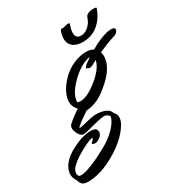

<svg xmlns="http://www.w3.org/2000/svg" viewBox="-470 -772 1167 1252"><g transform="rotate(-30 114.0 -146.5)"><path d="M49.8 79.1Q53.7 88.4 49.3 98.6Q44.9 108.9 36.6 117.4Q28.3 126 17.3 132.1Q6.3 138.2 -2.9 139.2H-7.8Q-16.1 139.2 -22.5 136.5Q-28.8 133.8 -28.8 129.9Q-28.8 126.5 -24.9 124Q-19 120.1 -12.9 113.3Q-6.8 106.4 -6.8 98.1Q-29.8 102.1 -59.1 116Q-88.4 129.9 -127.9 153.8Q-167.5 178.2 -191.2 202.1Q-214.8 226.1 -214.8 248Q-214.8 253.4 -213.1 259Q-211.4 264.6 -207 270Q-204.1 272.5 -199.2 273.2Q-194.3 273.9 -189 273.9Q-172.4 273.9 -147.5 266.4Q-122.6 258.8 -94.2 246.8Q-65.9 234.9 -36.1 220Q-6.3 205.1 21 189.9Q52.2 172.4 78.4 152.1Q104.5 131.8 123.3 111.3Q142.1 90.8 153.3 71.8Q164.6 52.7 167 37.1Q164.1 31.7 158.7 27.1Q153.3 22.5 146 18.1Q140.1 15.1 128.9 15.1Q111.8 15.1 87.2 20.8Q62.5 26.4 37.1 33Q11.7 39.6 -10.3 45.2Q-32.2 50.8 -43.9 50.8Q-51.3 50.8 -57.9 46.6Q-64.5 42.5 -69.8 35.9Q-75.2 29.3 -79.6 21.7Q-84 14.2 -85.9 6.8Q-91.8 -3.4 -91.8 -18.1Q-91.8 -26.4 -88.9 -36.1Q-86.4 -42 -76.2 -51.5Q-65.9 -61 -52.2 -71.8Q-38.6 -82.5 -22.9 -93.3Q-7.3 -104 5.9 -112.8Q-6.8 -126.5 -14.4 -142.6Q-22 -158.7 -22 -180.2Q-22 -208 -6.1 -243.4Q9.8 -278.8 48.8 -320.8Q68.8 -342.8 92.5 -358.9Q116.2 -375 141.1 -385.7Q166 -396.5 190.2 -401.9Q214.4 -407.2 235.8 -407.2Q252.4 -407.2 266.4 -403.6Q280.3 -399.9 291 -394Q329.1 -416 357.4 -428Q385.7 -439.9 405.3 -445.6Q424.8 -451.2 436.3 -452.1Q447.8 -453.1 452.1 -453.1Q458 -453.1 461.9 -452.6Q465.8 -452.1 469.2 -451.2Q475.1 -449.7 477.8 -443.6Q480.5 -437.5 479 -432.1Q476.6 -422.9 466.6 -414.3Q456.5 -405.8 439.9 -401.9Q408.2 -392.1 377.7 -379.9Q347.2 -367.7 319.8 -355Q323.2 -347.7 324.2 -340.1Q325.2 -332.5 325.2 -325.2Q325.2 -294.9 313 -267.1Q300.8 -239.3 281.7 -214.8Q262.7 -190.4 239.7 -169.7Q216.8 -148.9 195.8 -132.8Q155.3 -101.1 116.9 -87.6Q78.6 -74.2 50.8 -74.2Q38.6 -65.4 22.2 -54.7Q5.9 -43.9 -9 -33.2Q-23.9 -22.5 -34.9 -12.9Q-45.9 -3.4 -47.9 2.9Q-36.1 2.9 -19.5 -1Q-2.9 -4.9 15.6 -9.5Q34.2 -14.2 54.2 -18.1Q74.2 -22 92.8 -22Q96.7 -22 99.9 -21.5Q103 -21 106.9 -21Q146.5 -17.1 167.7 -4.4Q189 8.3 194.8 28.8Q208 42 210.9 54.2Q211.9 58.1 212.4 61.5Q212.9 64.9 212.9 68.8Q212.9 90.8 199.7 115.5Q186.5 140.1 165 165Q143.6 189.9 115.7 213.1Q87.9 236.3 58.1 254.9Q21.5 278.3 -11.2 293.5Q-43.9 308.6 -72.5 317.6Q-101.1 326.7 -125.7 330.3Q-150.4 334 -169.9 334Q-185.5 334 -196.3 331.3Q-207 328.6 -214.1 322.8Q-221.2 316.9 -225.8 307.9Q-230.5 298.8 -233.9 286.1Q-251 263.2 -251 234.9Q-251 217.3 -243.9 198.7Q-236.8 180.2 -222.4 161.9Q-208 143.6 -186.3 126.7Q-164.6 109.9 -134.8 95.2Q-89.8 71.8 -55.4 63Q-21 54.2 2.9 54.2Q8.8 54.2 16.4 54.9Q23.9 55.7 31.2 58.1Q38.6 60.5 43.7 65.4Q48.8 70.3 49.8 79.1ZM243.2 -365.2Q227.5 -364.7 208.5 -357.9Q189.5 -351.1 168.7 -338.6Q147.9 -326.2 126.2 -308.3Q104.5 -290.5 83 -267.1Q52.2 -233.9 38.1 -205.3Q23.9 -176.8 23.9 -150.9Q29.3 -148.4 34.9 -147.2Q40.5 -146 47.9 -146Q68.4 -146 98.4 -158.7Q128.4 -171.4 168 -202.1Q192.4 -220.7 209.7 -238.3Q227.1 -255.9 238.8 -272Q250.5 -288.1 256.8 -302.2Q263.2 -316.4 266.1 -329.1Q250.5 -320.8 239.5 -315.2Q228.5 -309.6 223.1 -307.1Q214.8 -304.2 210.4 -303.7Q206.1 -303.2 203.1 -304.2Q200.2 -305.7 198 -307.4Q195.8 -309.1 192.9 -310.1Q191.4 -311 189.5 -310.5Q187.5 -310.1 186 -311Q184.1 -311 184.1 -314Q184.6 -316.9 187.3 -320.8Q189.9 -324.7 193.4 -328.6Q196.8 -332.5 200.7 -335.7Q204.6 -338.9 208 -340.8ZM166 -611.8Q168.5 -617.2 176.8 -617.2H186Q189 -617.2 191.9 -617.4Q194.8 -617.7 198.2 -619.1Q205.1 -621.6 213.1 -623.3Q221.2 -625 227.1 -625Q237.8 -625 237.8 -620.1V-618.2Q230.5 -598.1 227.3 -582.8Q224.1 -567.4 224.1 -556.2Q224.1 -532.7 235.6 -523.4Q247.1 -514.2 265.1 -514.2Q272.5 -514.2 284.7 -517.3Q296.9 -520.5 310.5 -530Q324.2 -539.6 337.4 -556.9Q350.6 -574.2 359.9 -602.1Q362.8 -608.9 369.4 -613.5Q376 -618.2 384 -621.1Q392.1 -624 400.9 -625.5Q409.7 -627 417 -627Q426.3 -627 433.6 -625.5Q440.9 -624 440.9 -621.1Q440.9 -620.6 440.7 -620.1Q440.4 -619.6 440.4 -618.7Q439.9 -617.7 439.9 -617.2Q425.8 -577.6 405 -550Q384.3 -522.5 359.9 -505.1Q335.4 -487.8 308.8 -480Q282.2 -472.2 255.9 -472.2Q235.8 -472.2 217.3 -476.3Q198.7 -480.5 184.6 -490.2Q170.4 -500 162.1 -515.6Q153.8 -531.2 153.8 -554.2Q153.8 -565.9 156.5 -580.3Q159.2 -594.7 166 -611.8Z"/></g></svg>

Font: Oregano
Style: Italic
Weight: 400
Italic angle: -12°
Designer: Astigmatic (AOETI)
Foundry: Astigmatic (AOETI)
Version: Version 1.000